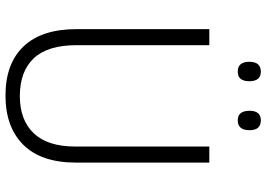

<svg xmlns="http://www.w3.org/2000/svg" viewBox="-152 -784 947 682"><g transform="rotate(90 321.0 -443.5)"><path d="M558 -240Q558 -117 495 -53.5Q432 10 320 10Q206 10 145 -54.5Q84 -119 84 -242V-714H141V-242Q141 -140 187.5 -90.5Q234 -41 322 -41Q407 -41 454 -90.5Q501 -140 501 -238V-714H558ZM200 -856Q200 -897 235 -897Q269 -897 269 -856Q269 -815 235 -815Q200 -815 200 -856ZM374 -857Q374 -897 408 -897Q443 -897 443 -857Q443 -815 408 -815Q374 -815 374 -857Z"/></g></svg>

Font: Noto Sans Tamil SemiCondensed Light
Style: Regular
Weight: 300
Width: 4
Designer: Jelle Bosma - Monotype Design Team
Foundry: Monotype Imaging Inc.
Version: Version 2.004; ttfautohint (v1.8.4.7-5d5b)